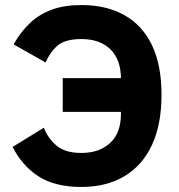

<svg xmlns="http://www.w3.org/2000/svg" viewBox="-20 -730 711 762"><path d="M229 -286V-420H505L460 -391V-417Q460 -493 418.5 -534Q377 -575 303 -575Q239 -575 209 -549.5Q179 -524 161 -482L34 -554Q63 -605 100 -639.5Q137 -674 186.5 -692Q236 -710 303 -710Q402 -710 473.5 -670Q545 -630 583 -551Q621 -472 621 -354Q621 -236 583 -154.5Q545 -73 473.5 -30.5Q402 12 303 12Q198 12 133 -30Q68 -72 30 -147L154 -223Q171 -180 205 -151.5Q239 -123 303 -123Q374 -123 417 -162.5Q460 -202 460 -278V-331L505 -286Z"/></svg>

Font: IBM Plex Sans
Style: Regular
Weight: 400
Designer: Mike Abbink, Paul van der Laan, Pieter van Rosmalen
Foundry: Bold Monday
Version: Version 3.201